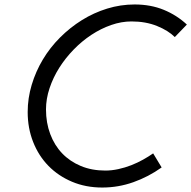

<svg xmlns="http://www.w3.org/2000/svg" viewBox="-20 -830 857 860"><path d="M452 -66Q480 -66 510 -72.5Q540 -79 568 -90Q596 -101 621 -115Q646 -129 666 -143L704 -80Q645 -38 577.5 -14Q510 10 438 10Q364 10 302.5 -16Q241 -42 197 -87Q153 -132 128.5 -194Q104 -256 104 -328Q104 -390 122 -450Q140 -510 172 -563.5Q204 -617 249 -662Q294 -707 347 -740Q400 -773 460 -791.5Q520 -810 583 -810Q655 -810 713.5 -786Q772 -762 817 -720L763 -664Q734 -693 683.5 -713.5Q633 -734 569 -734Q524 -734 478 -718Q432 -702 389.5 -674Q347 -646 310 -608Q273 -570 245.5 -526.5Q218 -483 202 -435Q186 -387 186 -340Q186 -280 205 -229.5Q224 -179 258.5 -143Q293 -107 342 -86.5Q391 -66 452 -66Z"/></svg>

Font: Gauge
Style: Oblique
Weight: 400
Italic angle: -80°
Designer: Daniel Pimley
Foundry: Daniel Pimley
Version: Version 2.0